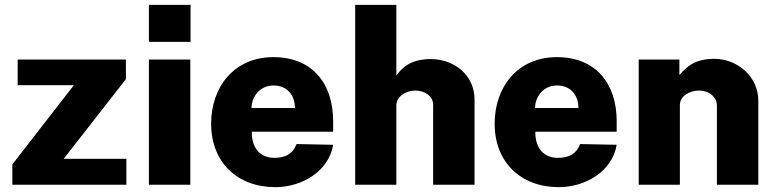

<svg xmlns="http://www.w3.org/2000/svg" viewBox="-20 -763 3203 793"><path d="M31 0H502V-107H243L500 -436V-517H53V-411H285L31 -84Z M767 -743H595V-590H767ZM766 -517H595V0H766Z M1020 -219H1356V-262C1356 -416 1272 -527 1109 -527C947 -527 852 -404 852 -252C852 -93 960 10 1117 10C1228 10 1338 -56 1356 -165L1205 -168C1188 -125 1156 -111 1113 -111C1057 -111 1019 -149 1020 -219ZM1019 -317C1019 -365 1055 -410 1109 -410C1168 -410 1198 -368 1198 -317Z M1447 0H1617V-327C1617 -365 1657 -389 1695 -389C1734 -389 1769 -366 1769 -330V0H1940V-352C1940 -452 1857 -519 1759 -519C1677 -519 1641 -484 1617 -451V-743H1447Z M2191 -219H2527V-262C2527 -416 2443 -527 2280 -527C2118 -527 2023 -404 2023 -252C2023 -93 2131 10 2288 10C2399 10 2509 -56 2527 -165L2376 -168C2359 -125 2327 -111 2284 -111C2228 -111 2190 -149 2191 -219ZM2190 -317C2190 -365 2226 -410 2280 -410C2339 -410 2369 -368 2369 -317Z M2618 0H2788V-329C2788 -367 2829 -389 2868 -389C2906 -389 2941 -365 2941 -325V0H3112V-347C3112 -449 3023 -520 2931 -520C2849 -520 2817 -488 2786 -453V-517H2618Z"/></svg>

Font: United Sans ExtraBold
Style: Regular
Weight: 800
Designer: Pablo Impallari, Rodrigo Fuenzalida (Modified by Dan O. Williams)
Version: Version 1.000;PS 001.000;hotconv 1.0.88;makeotf.lib2.5.64775